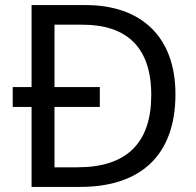

<svg xmlns="http://www.w3.org/2000/svg" viewBox="-20 -734 770 754"><path d="M317 -714H104V-392H30V-314H104V0H295C531 0 669 -123 669 -364C669 -593 531 -714 317 -714ZM304 -637C475 -637 574 -551 574 -361C574 -173 478 -77 284 -77H194V-314H372V-392H194V-637Z"/></svg>

Font: Noto Sans Mro
Style: Regular
Weight: 400
Designer: Monotype Design Team
Foundry: Monotype Imaging Inc.
Version: Version 2.001